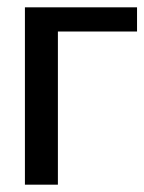

<svg xmlns="http://www.w3.org/2000/svg" viewBox="-20 -504 394 524"><path d="M354 -418H138V0H48V-484H354Z"/></svg>

Font: Gamestation Display
Style: Regular
Weight: 400
Designer: Jonas Hecksher
Foundry: Jonas Hecksher, Playtypeª, e-types AS
Version: Version 1.003